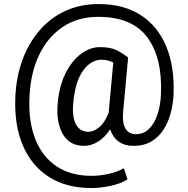

<svg xmlns="http://www.w3.org/2000/svg" viewBox="-20 -719 938 960"><path d="M847.7 -245.6Q845.7 -200.7 834 -155.5Q822.3 -110.4 798.8 -72.8Q775.4 -35.2 738 -12.5Q700.7 10.3 647.9 10.3Q602.1 10.3 572.5 -11.7Q543 -33.7 530.8 -72.8Q504.4 -31.7 470.2 -10.7Q436 10.3 399.9 10.3Q328.1 10.3 293.9 -48.8Q259.8 -107.9 268.6 -204.1Q276.4 -290 307.6 -352.5Q338.9 -415 384.3 -449.2Q429.7 -483.4 480 -483.4Q532.7 -483.4 563 -468Q593.3 -452.6 620.6 -431.6L595.7 -161.1Q591.8 -113.8 601.1 -89.4Q610.4 -64.9 626.5 -56.4Q642.6 -47.9 658.2 -47.9Q697.8 -47.9 724.9 -74.5Q752 -101.1 767.1 -146Q782.2 -190.9 784.7 -245.6Q793 -428.2 717 -531.5Q641.1 -634.8 471.2 -634.8Q368.7 -634.8 293.2 -584Q217.8 -533.2 175 -442.9Q132.3 -352.5 127.4 -233.4Q121.6 -111.8 156.5 -23.4Q191.4 64.9 262.7 112.5Q334 160.2 438 160.2Q481 160.2 525.1 149.9Q569.3 139.6 599.1 122.1L617.7 177.7Q583.5 199.7 532.5 210.4Q481.4 221.2 436 221.2Q312.5 221.2 225.3 166Q138.2 110.8 94.5 8.8Q50.8 -93.3 56.6 -233.4Q61 -334 92 -418.7Q123 -503.4 177.2 -566.4Q231.4 -629.4 306.2 -664.1Q380.9 -698.7 473.1 -698.7Q598.6 -698.7 684.1 -643.3Q769.5 -587.9 811.5 -486.1Q853.5 -384.3 847.7 -245.6ZM346.2 -204.1Q339.8 -135.3 359.6 -97.7Q379.4 -60.1 422.4 -60.1Q447.3 -60.1 475.6 -82.5Q503.9 -105 523.4 -156.7Q523.9 -158.7 523.9 -161.1L546.4 -406.2Q534.2 -412.6 519.5 -416.5Q504.9 -420.4 487.8 -420.4Q434.6 -420.4 395.3 -365.7Q356 -311 346.2 -204.1Z"/></svg>

Font: Vazirmatn RD UI FD
Style: Regular
Weight: 400
Designer: Saber Rastikerdar
Foundry: Saber Rastikerdar
Version: Version 33.003